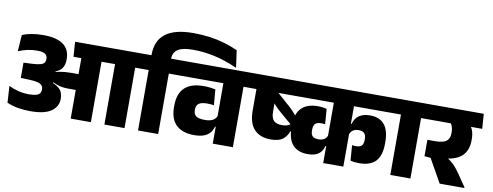

<svg xmlns="http://www.w3.org/2000/svg" viewBox="-70 -1252 4146 1616"><g transform="rotate(10 2003.0 -444.0)"><path d="M1040.5 0V-559.5H868.5V0ZM1123 -516.5 1114 -643.5H786L794.5 -516.5ZM835.5 -516.5 826.5 -643.5H504.5L513.5 -516.5ZM580.5 0H753V-562H580.5ZM25 -181.5 33.5 -39.5Q75 -20.5 126.5 -11.5Q178 -2.5 234 -2.5Q355.5 -2.5 412.2 -42.2Q469 -82 469 -149V-153Q469 -185 456.2 -210Q443.5 -235 409.8 -255Q376 -275 313 -292.5L310.5 -356Q366 -358.5 399 -374.8Q432 -391 446.2 -418Q460.5 -445 460.5 -481.5V-489Q460.5 -539.5 437 -576Q413.5 -612.5 363.5 -632.5Q313.5 -652.5 234 -652.5Q179.5 -652.5 134.2 -644.5Q89 -636.5 53 -621.5L43.5 -481Q79.5 -496.5 119.5 -505.5Q159.5 -514.5 203 -514.5Q252.5 -514.5 272.2 -500.8Q292 -487 292 -459V-456Q292 -437.5 282.8 -425.5Q273.5 -413.5 249.5 -407Q225.5 -400.5 181 -398L107.5 -395V-264.5L189 -261.5Q230 -259.5 254.2 -252.8Q278.5 -246 289.2 -233.2Q300 -220.5 300 -202V-198.5Q300 -178.5 290.5 -165.8Q281 -153 258.8 -146.8Q236.5 -140.5 198 -140.5Q151.5 -140.5 106.8 -151.8Q62 -163 25 -181.5ZM304 -367.5V-280L378 -264L382.5 -275.5Q403 -266 422.2 -259.2Q441.5 -252.5 463.8 -248.8Q486 -245 515 -245H640V-380H513.5Q488 -380 466.2 -378Q444.5 -376 425 -372.5Q405.5 -369 386.5 -364.5L385 -372Z M1328 0V-559.5H1156V0ZM1410.5 -516.5 1401.5 -643.5H1073.5L1082 -516.5ZM1473 -888.5Q1314.5 -888.5 1236 -828.5Q1157.5 -768.5 1157.5 -649V-618.5H1325.5V-643.5Q1325.5 -696 1364.8 -722.8Q1404 -749.5 1494 -749.5Q1587 -749.5 1680 -729.2Q1773 -709 1873 -664L1876.5 -665L1856.5 -809.5Q1800.5 -835 1739.8 -852.8Q1679 -870.5 1612.5 -879.5Q1546 -888.5 1473 -888.5Z M1966.5 -559.5H1794.5V0H1966.5ZM1770.5 -516.5H2049L2040.5 -643.5H1762ZM1369.5 -516.5H1999L1990.5 -643.5H1361ZM1420 -247Q1420 -144.5 1473.8 -94Q1527.5 -43.5 1625.5 -43.5Q1674.5 -43.5 1707.8 -55.2Q1741 -67 1760.8 -89.8Q1780.5 -112.5 1788.5 -144.5H1806L1797.5 -245Q1790 -216.5 1765.2 -200.8Q1740.5 -185 1693.5 -185Q1642.5 -185 1619.8 -200.5Q1597 -216 1597 -252.5V-257Q1597 -292.5 1619 -308.5Q1641 -324.5 1687.5 -324.5Q1704.5 -324.5 1719.5 -323.5Q1734.5 -322.5 1748 -320L1737 -453Q1714 -458.5 1689.2 -461.2Q1664.5 -464 1634.5 -464Q1529 -464 1474.5 -413.2Q1420 -362.5 1420 -258Z M2008 -516.5H2486L2477.5 -643.5H1999.5ZM2267.5 -119.5Q2337.5 -119.5 2371.5 -146.5Q2405.5 -173.5 2419.5 -215H2436L2435.5 -315.5Q2427 -285.5 2404 -270Q2381 -254.5 2342 -254.5Q2292.5 -254.5 2270 -277.2Q2247.5 -300 2247.5 -354V-560H2077V-335Q2077 -224.5 2127 -172Q2177 -119.5 2267.5 -119.5ZM2203 -495Q2216.5 -468 2231.8 -445.5Q2247 -423 2266.5 -402.2Q2286 -381.5 2311.5 -359.5L2438.5 -250.5L2475.5 -298.5Q2458.5 -325 2442.2 -346.2Q2426 -367.5 2407.8 -387Q2389.5 -406.5 2366 -427L2235 -543ZM2373.5 -516.5H3278.5L3270 -643.5H2364.5ZM2424 -248.5Q2424 -147.5 2468.8 -99.8Q2513.5 -52 2595.5 -52Q2636.5 -52 2664.2 -63Q2692 -74 2708.5 -95Q2725 -116 2732.5 -145.5H2749.5L2741 -243.5Q2735.5 -219 2716.2 -204.8Q2697 -190.5 2664.5 -190.5Q2629 -190.5 2613.5 -205.2Q2598 -220 2598 -254V-263Q2598 -296.5 2613.2 -312Q2628.5 -327.5 2664 -327.5Q2674 -327.5 2681.8 -326.8Q2689.5 -326 2697.5 -325L2688 -454.5Q2673 -459 2654 -461.5Q2635 -464 2612.5 -464Q2519 -464 2471.5 -415.2Q2424 -366.5 2424 -264ZM3222.5 -266.5Q3222.5 -364.5 3181 -414.2Q3139.5 -464 3059 -464Q3018 -464 2989.2 -452.2Q2960.5 -440.5 2942.5 -418.8Q2924.5 -397 2916.5 -366.5H2899.5L2908 -268.5Q2913 -295 2933.2 -310.2Q2953.5 -325.5 2984 -325.5Q3018.5 -325.5 3033.5 -309.2Q3048.5 -293 3048.5 -260V-253Q3048.5 -219 3034 -203.8Q3019.5 -188.5 2984.5 -188.5Q2975 -188.5 2967.5 -189.2Q2960 -190 2951.5 -191L2961.5 -60.5Q2976 -56.5 2994.8 -54.2Q3013.5 -52 3037 -52Q3131 -52 3176.8 -100.8Q3222.5 -149.5 3222.5 -252ZM2910.5 -560H2738.5V-0.5H2910.5Z M3484 0V-559.5H3312V0ZM3566.5 -516.5 3557.5 -643.5H3229.5L3238 -516.5Z M4006.5 -516.5 3997.5 -643.5H3516.5L3525.5 -516.5ZM3944.5 0V-6.5L3872.5 -111.5Q3851.5 -142 3832 -164.2Q3812.5 -186.5 3789.8 -204Q3767 -221.5 3737 -237V-284L3568 -345.5V-205.5L3621 -200.5L3734 0ZM3887.5 -544.5H3710Q3737 -523 3747.5 -499.8Q3758 -476.5 3758 -444V-435Q3758 -389.5 3730.2 -367.5Q3702.5 -345.5 3631.5 -345.5H3568L3654.5 -211L3702.5 -213Q3826.5 -219.5 3880.8 -267.8Q3935 -316 3935 -404V-415Q3935 -457 3923.8 -488.5Q3912.5 -520 3887.5 -544.5Z"/></g></svg>

Font: Anek Devanagari Medium ExtraBold
Style: Regular
Weight: 800
Version: Version 1.003